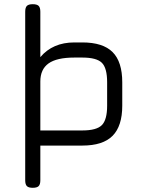

<svg xmlns="http://www.w3.org/2000/svg" viewBox="-20 -694 682 914"><path d="M100 164V-638Q100 -658 108 -666Q116 -674 136 -674Q156 -674 164 -666Q172 -658 172 -638V-422Q231 -492 334 -492H372Q470 -492 516 -446Q562 -400 562 -302V-191Q562 -94 516 -47.5Q470 -1 372 -1H172V164Q172 184 164 192Q156 200 136 200Q116 200 108 192Q100 184 100 164ZM172 -73H372Q440 -73 465 -98.5Q490 -124 490 -191V-302Q490 -370 465 -395Q440 -420 372 -420H334Q250 -420 211 -392Q172 -364 172 -306Z"/></svg>

Font: Jura SemiBold
Style: Regular
Weight: 600
Designer: Daniel Johnson, Alexei Vanyashin
Foundry: Daniel Johnson
Version: Version 5.103